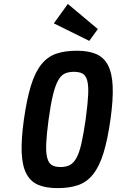

<svg xmlns="http://www.w3.org/2000/svg" viewBox="-20 -959 601 989"><path d="M103.1 -343.7Q88.9 -240.9 91.7 -172.6Q94.6 -104.3 116.2 -63.6Q137.9 -23 177.6 -6.5Q217.3 10 276.7 10Q338.1 10 382.9 -5.6Q427.7 -21.3 459.6 -61.2Q491.4 -101.1 512.8 -169.8Q534.1 -238.4 549.1 -343.7Q563.4 -446.6 560.4 -514.9Q557.3 -583.1 535.9 -623.6Q514.6 -664 474.9 -680.9Q435.1 -697.7 375.7 -697.7Q313.6 -697.7 269 -682.2Q224.4 -666.7 192.6 -626.8Q160.7 -586.9 139.6 -518.6Q118.4 -450.3 103.1 -343.7ZM230.3 -343Q241 -421.3 252.8 -469.8Q264.6 -518.3 279.4 -544.7Q294.1 -571.1 313.7 -580.1Q333.3 -589.1 360.6 -589.1Q388.1 -589.1 405 -580Q421.9 -570.9 429.2 -544.1Q436.6 -517.3 434.1 -469.1Q431.7 -421 421 -342.3Q410.3 -267.9 399.5 -220.4Q388.7 -173 374.1 -146Q359.4 -119 339.5 -108.8Q319.6 -98.6 292 -98.6Q264 -98.6 247.1 -108.6Q230.3 -118.7 223.1 -146.2Q216 -173.7 218.1 -221.1Q220.3 -268.6 230.3 -343ZM483.9 -809.3 329.4 -938.7 257.4 -838.6 439.9 -748.4Z"/></svg>

Font: Secuela ExtLt
Style: Italic
Weight: 200
Italic angle: -8°
Designer: Fernando Haro
Foundry: deFharo
Version: Version 1.704